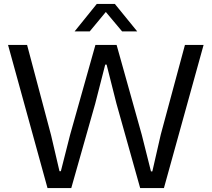

<svg xmlns="http://www.w3.org/2000/svg" viewBox="-20 -958 1078 978"><path d="M222 0 21 -729H118L240 -270L283 -86H290L337 -271L466 -729H574L702 -272L749 -85H756L799 -273L922 -729H1017L815 0H694L573 -431L523 -629H516L465 -430L343 0ZM360 -798 473 -938H565L679 -798H602L519 -897L437 -798Z"/></svg>

Font: Mona Sans SemiExpanded
Style: Regular
Weight: 400
Width: 6
Designer: Deni Anggara
Foundry: GitHub
Version: Version 2.000